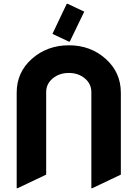

<svg xmlns="http://www.w3.org/2000/svg" viewBox="-20 -987 728 1017"><path d="M338.4 -966.8 426.3 -925.3 349.6 -766.6H344.7L257.8 -807.6L333.5 -966.8ZM73.2 9.8H68.4V-496.1Q68.4 -604.5 149.4 -675.8Q230.5 -747.1 345 -747.1Q459.5 -747.1 539.8 -675.3Q620.1 -603.5 620.1 -496.1V-62L468.8 9.8H463.9V-499Q463.9 -543.5 428.7 -572.3Q394.5 -600.6 344.5 -600.6Q294.4 -600.6 259.5 -571.8Q224.6 -543 224.6 -499V-62Z"/></svg>

Font: Nova Round
Style: Bold
Weight: 700
Designer: Wojciech Kalinowski "wmk69" (wmk69@o2.pl)
Foundry: Wojciech Kalinowski "wmk69" (wmk69@o2.pl)
Version: Version 3.1.0; 2021-05-23